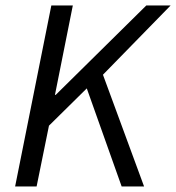

<svg xmlns="http://www.w3.org/2000/svg" viewBox="-20 -676 639 696"><path d="M34.8 0 166.1 -656.3H244L179.2 -332H181.9L510.5 -656.3H598.6L353.2 -405.1L502.3 0H421L294.6 -355.6L157.5 -220.4L112.7 0Z"/></svg>

Font: Source Sans 3
Style: Italic
Weight: 200
Italic angle: -11°
Designer: Paul D. Hunt
Foundry: Adobe
Version: Version 3.046;hotconv 1.0.118;makeotfexe 2.5.65603